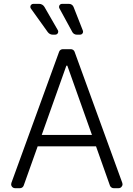

<svg xmlns="http://www.w3.org/2000/svg" viewBox="-20 -985 696 1005"><path d="M38.4 -20.6Q38.4 -23.1 39.8 -28.1L289.4 -714.1Q291.5 -720.2 296.9 -723.9Q302.2 -727.6 308.9 -727.6H350.9Q357.2 -727.6 362.7 -723.9Q368.3 -720.2 370.4 -714.1L620 -28.1Q621.4 -23.1 621.4 -21Q621.4 -12.4 615.4 -6.2Q609.4 0 600.5 0H574.9Q568.5 0 563 -3.9Q557.5 -7.8 555.4 -13.8L482.6 -219.1H177.2L104 -13.8Q101.9 -7.8 96.6 -3.9Q91.3 0 84.5 0H59.3Q50.4 0 44.4 -6Q38.4 -12.1 38.4 -20.6ZM154.5 -964.8H185.4Q193.5 -964.8 200.8 -960.6Q208.1 -956.3 212.4 -949.2L282.7 -827.1Q284.8 -823.5 284.8 -819.2Q284.8 -812.9 280.4 -808.2Q275.9 -803.6 269.2 -803.6H255.3Q247.9 -803.6 241.3 -807.2Q234.7 -810.7 230.1 -816.8L141.7 -940.3Q138.8 -944.2 138.8 -949.2Q138.8 -955.6 143.3 -960.2Q147.7 -964.8 154.5 -964.8ZM461.3 -278.8 332.4 -641.3H327.4L198.5 -278.8ZM304.3 -964.8H340.9Q349.1 -964.8 355.6 -960.4Q362.2 -956 365.1 -948.5L413.7 -824.9Q414.8 -821.7 414.8 -818.9Q414.8 -812.5 410.3 -808.1Q405.9 -803.6 399.5 -803.6H381.4Q374.3 -803.6 368.1 -807.4Q361.9 -811.1 358.7 -817.1L290.8 -941.8Q289.1 -945 289.1 -949.2Q289.1 -955.6 293.5 -960.2Q297.9 -964.8 304.3 -964.8Z"/></svg>

Font: DeltaSans Light
Style: Regular
Weight: 300
Designer: Rasmus Andersson
Foundry: rsms
Version: Version 3.012